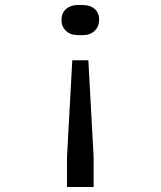

<svg xmlns="http://www.w3.org/2000/svg" viewBox="-20 -580 640 765"><path d="M353 165H247V45L268 -340H332L353 45ZM310 -440H290Q261 -440 243 -457Q225 -474 225 -501Q225 -528 243 -544Q261 -560 290 -560H310Q339 -560 357 -544.5Q375 -529 375 -502Q375 -474 357 -457Q339 -440 310 -440Z"/></svg>

Font: JetBrainsMono NF
Style: Regular
Weight: 400
Monospace: yes
Designer: Philipp Nurullin, Konstantin Bulenkov
Foundry: JetBrains
Version: Version 1.0.2; ttfautohint (v1.8.3)